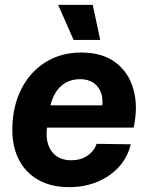

<svg xmlns="http://www.w3.org/2000/svg" viewBox="-20 -763 624 793"><path d="M266 10Q190 10 136.5 -21Q83 -52 56 -107.5Q29 -163 31 -237Q33 -327 69 -397Q105 -467 168.5 -506.5Q232 -546 316 -546Q402 -546 456.5 -505.5Q511 -465 531 -394.5Q551 -324 532 -236H174Q169 -193 180 -163Q191 -133 215 -117Q239 -101 274 -101Q313 -101 341 -120Q369 -139 379 -169L520 -167Q507 -113 471 -73.5Q435 -34 382 -12Q329 10 266 10ZM186 -318 178 -328H410L401 -316Q407 -353 397.5 -379.5Q388 -406 366 -421Q344 -436 310 -436Q278 -436 252.5 -422Q227 -408 210.5 -382Q194 -356 186 -318ZM284 -598 220 -743H363L394 -598Z"/></svg>

Font: Mona Sans ExtraLight
Style: Bold Italic
Weight: 700
Italic angle: -11.6951°
Version: Version 2.000